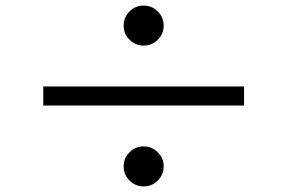

<svg xmlns="http://www.w3.org/2000/svg" viewBox="-20 -723 1040 695"><path d="M499.9 -702.8Q529.9 -702.8 551.1 -681.6Q572.4 -660.4 572.4 -630.5Q572.4 -600.5 551.2 -579.2Q530 -558 500.1 -558Q470.1 -558 448.9 -579.2Q427.6 -600.4 427.6 -630.3Q427.6 -660.2 448.8 -681.5Q470 -702.8 499.9 -702.8ZM863.4 -409.9V-341.1H136.6V-409.9ZM499.9 -193.1Q529.9 -193.1 551.1 -171.9Q572.4 -150.7 572.4 -120.7Q572.4 -90.8 551.2 -69.5Q530 -48.2 500.1 -48.2Q470.1 -48.2 448.9 -69.4Q427.6 -90.6 427.6 -120.5Q427.6 -150.5 448.8 -171.8Q470 -193.1 499.9 -193.1Z"/></svg>

Font: Noto Sans JP
Style: Regular
Weight: 100
Designer: Ryoko NISHIZUKA 西塚涼子 (kana, bopomofo & ideographs); Paul D. Hunt (Latin, Greek & Cyrillic); Sandoll Communications 산돌커뮤니
Foundry: Adobe
Version: Version 2.004;hotconv 1.0.118;makeotfexe 2.5.65603